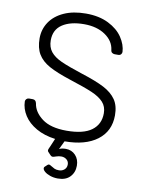

<svg xmlns="http://www.w3.org/2000/svg" viewBox="-99 -779 804 1067"><g transform="rotate(10 302.5 -245.0)"><path d="M514 -515H494Q487 -515 480 -519.5Q473 -524 472 -535Q466 -585 418.5 -617.5Q371 -650 299 -650Q222 -650 176.5 -620Q131 -590 131 -530Q131 -491 151.5 -465.5Q172 -440 213 -421.5Q254 -403 334 -377Q416 -351 462 -327Q508 -303 531.5 -269Q555 -235 555 -181Q555 -91 488 -40.5Q421 10 304 10L281 58Q294 50 319 50Q352 50 373.5 73Q395 96 395 132Q395 170 371 195Q347 220 303 220Q279 220 259 213Q239 206 227.5 196Q216 186 216 177Q216 172 219 169L233 156Q237 152 242 152Q246 152 256 158.5Q266 165 275.5 169.5Q285 174 301 174Q319 174 331.5 163Q344 152 344 134Q344 117 331.5 106.5Q319 96 301 96Q287 96 272.5 101Q258 106 254 106Q246 106 241 100L225 83Q222 80 222 75Q222 70 225.5 63Q229 56 230 53L250 6Q188 -2 142.5 -28Q97 -54 73 -91.5Q49 -129 48 -170Q48 -178 54 -184Q60 -190 69 -190H89Q107 -190 111 -170Q118 -122 166 -86Q214 -50 304 -50Q399 -50 445.5 -84.5Q492 -119 492 -181Q492 -219 469.5 -243.5Q447 -268 404 -286.5Q361 -305 274 -333Q197 -358 153.5 -382Q110 -406 89 -441Q68 -476 68 -530Q68 -581 95.5 -622Q123 -663 175 -686.5Q227 -710 299 -710Q373 -710 426 -683.5Q479 -657 506 -616.5Q533 -576 535 -535Q535 -527 529.5 -521Q524 -515 514 -515Z"/></g></svg>

Font: Hezaedrus Light
Style: Regular
Weight: 300
Designer: Hubert & Fischer
Foundry: Hubert & Fischer
Version: Version 1.10;September 3, 2019;FontCreator 11.5.0.2425 64-bi